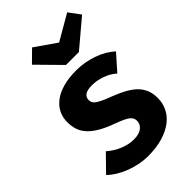

<svg xmlns="http://www.w3.org/2000/svg" viewBox="-264 -924 1029 1029"><g transform="rotate(-45 250.5 -410.0)"><path d="M477 -168Q477 -130 461 -96.5Q445 -63 412.5 -38Q380 -13 332 1.5Q284 16 221 16Q186 16 152.5 9Q119 2 88.5 -10Q58 -22 32.5 -38Q7 -54 -11 -72L78 -163Q111 -134 151 -117.5Q191 -101 228 -101Q270 -101 291 -118Q312 -135 312 -160Q312 -170 308.5 -178.5Q305 -187 295.5 -195.5Q286 -204 268 -212.5Q250 -221 221 -232Q170 -250 135.5 -270Q101 -290 80 -313Q59 -336 50.5 -362Q42 -388 42 -420Q42 -455 56.5 -484.5Q71 -514 100 -536Q129 -558 172 -570Q215 -582 272 -582Q335 -582 395 -561Q455 -540 495 -503L416 -414Q387 -440 349 -453Q311 -466 277 -466Q238 -466 222.5 -454Q207 -442 207 -422Q207 -413 210 -405Q213 -397 223.5 -388.5Q234 -380 255 -370Q276 -360 311 -347Q357 -329 389 -310.5Q421 -292 440.5 -270Q460 -248 468.5 -223Q477 -198 477 -168ZM458 -836 506 -771 352 -641H254L126 -771L192 -836L313 -752Z"/></g></svg>

Font: Qjlgwqiwhsfqbnnlvksmvfsycuq
Style: Regular
Weight: 700
Italic angle: -8°
Designer: Carrois Corporate & Edenspiekermann
Foundry: Carrois Corporate GbR & Edenspiekermann AG
Version: Version 2.001